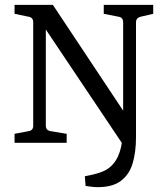

<svg xmlns="http://www.w3.org/2000/svg" viewBox="-20 -589 687 792"><path d="M384 183Q370 183 358.5 181.5Q347 180 333 178L330 138Q353 134 377 127.5Q401 121 419 111Q450 92 466.5 56.5Q483 21 486 -32L501 28L147 -500L169 -503V-71Q169 -51 189 -48L255 -37V0H40V-37L98 -48Q117 -51 117 -70V-497Q117 -517 98 -520L40 -532V-569H198L511 -98L488 -86V-497Q488 -517 469 -520L408 -532V-569H612V-532L560 -520Q541 -515 541 -497V-23Q541 37 527.5 83.5Q514 130 479.5 156.5Q445 183 384 183Z"/></svg>

Font: Yrsa
Style: Regular
Weight: 400
Designer: Anna Giedrys (Yrsa+Rasa design), David Brezina (Yrsa art-direction, Rasa art-direction, design)
Foundry: Rosetta Type Foundry
Version: Version 2.004